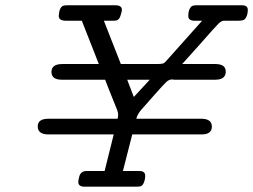

<svg xmlns="http://www.w3.org/2000/svg" viewBox="-20 -703 953 723"><path d="M122.1 -227.1Q122.1 -248 144 -253.9Q150.9 -255.9 164.1 -255.9H422.9Q424.8 -261.7 424.8 -271Q424.8 -278.8 421.4 -288.3Q418 -297.9 404.5 -330.3Q391.1 -362.8 376 -402.8H212.9Q173.8 -402.8 173.8 -432.1Q173.8 -461.9 214.8 -461.9H352.1L288.1 -625H228Q201.2 -625 201.2 -643.1Q203.1 -675.3 217.8 -681.2Q221.7 -683.1 232.9 -683.1H414.1Q439 -683.1 439 -666Q439 -660.2 435.1 -647.9Q432.1 -636.7 427.5 -631.8Q422.9 -627 418.9 -626Q415 -625 405.8 -625H371.1L435.1 -461.9H575.2Q579.1 -461.9 582.5 -462.4Q585.9 -462.9 588.4 -462.9Q590.8 -462.9 593.5 -463.9Q596.2 -464.8 597.2 -465.3Q598.1 -465.8 600.6 -468Q603 -470.2 603.5 -470.7Q604 -471.2 607.4 -475.1Q610.8 -479 611.8 -480L741.2 -625H711.9Q689 -625 689 -643.1Q689 -667 700.2 -678.2Q705.1 -683.1 721.2 -683.1H891.1Q913.1 -683.1 913.1 -666Q913.1 -644 902.8 -631.8Q897.9 -625 877 -625H823.2Q814.5 -625 803.7 -615Q793 -605 728 -530.8Q689.9 -488.8 666 -461.9H791Q830.1 -461.9 830.1 -433.1Q830.1 -403.3 791 -402.8H637.2Q635.3 -402.8 632.6 -403.3Q629.9 -403.8 628.9 -403.8H627.9Q616.7 -403.8 606.9 -395Q597.2 -386.2 557.1 -340.8Q531.2 -311 513.2 -291Q498 -273.9 493.2 -255.9H737.8Q777.8 -255.9 777.8 -226.1Q777.8 -197.3 740.2 -196.8H478L442.9 -59.1H500Q509.8 -59.1 514.4 -58.1Q519 -57.1 522.9 -53Q526.9 -48.8 526.9 -40Q526.9 -28.8 522.5 -17.3Q518.1 -5.9 512.2 -2.9Q507.3 0 496.1 0H298.8Q274.9 0 274.9 -17.1Q274.9 -25.9 277.8 -35.2Q282.7 -59.1 306.2 -59.1H374L408.2 -196.8H161.1Q122.1 -197.3 122.1 -227.1ZM459 -402.8 483.9 -337.9 543.9 -402.8Z"/></svg>

Font: CMU Concrete
Style: Italic
Weight: 500
Italic angle: -14.04°
Version: Version 0.7.0